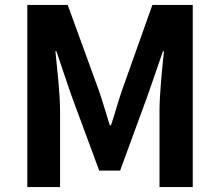

<svg xmlns="http://www.w3.org/2000/svg" viewBox="-20 -760 894 780"><path d="M91 -740V0H224V-309C224 -379 212 -482 205 -552H209L268 -378L383 -67H468L582 -378L642 -552H646C639 -482 628 -379 628 -309V0H763V-740H599L476 -394C460 -348 447 -299 431 -251H426C411 -299 397 -348 381 -394L255 -740Z"/></svg>

Font: Kinto Sans
Style: Bold
Weight: 700
Designer: Authors: Ryoko NISHIZUKA  (kana & ideographs); Paul D. Hunt (Latin, Greek & Cyrillic); Wenlong ZHANG  (bopomofo); Sandol
Foundry: Adobe Systems Incorporated, ookami Inc.
Version: Version 0.001